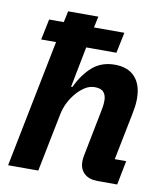

<svg xmlns="http://www.w3.org/2000/svg" viewBox="-83 -809 754 877"><g transform="rotate(10 294.0 -370.0)"><path d="M14 0 132 -592H63L83 -688H151L162 -740H302L291 -688H432L412 -592H272L235 -403H241Q271 -466 312.5 -501.5Q354 -537 415 -537Q476 -537 508.5 -501.5Q541 -466 541 -401Q541 -382 538.5 -364.5Q536 -347 532 -327L489 -112H542L520 0H429Q389 0 367 -20.5Q345 -41 345 -76Q345 -85 346 -92.5Q347 -100 348 -104L389 -312Q392 -326 394 -339.5Q396 -353 396 -368Q396 -391 384 -405.5Q372 -420 343 -420Q318 -420 296.5 -406Q275 -392 258 -372Q240 -351 227 -325.5Q214 -300 208 -270L154 0Z"/></g></svg>

Font: IBM Plex Sans
Style: Bold Italic
Weight: 700
Italic angle: -11.31°
Designer: Mike Abbink, Paul van der Laan, Pieter van Rosmalen
Foundry: Bold Monday
Version: Version 3.201